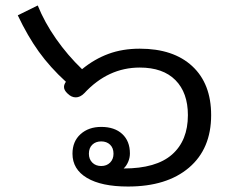

<svg xmlns="http://www.w3.org/2000/svg" viewBox="-20 -673 837 702"><path d="M245 -111Q245 -156 274.5 -182.5Q304 -209 350 -209Q399 -209 427 -183Q455 -157 455 -112Q455 -96 448.5 -81Q442 -66 432 -57Q551 -57 609 -108Q667 -159 667 -252Q667 -334 621.5 -380Q576 -426 491 -426Q375 -426 288 -332Q273 -317 257 -317Q241 -317 227 -331Q214 -343 214 -355Q214 -364 221 -374Q163 -427 122 -484Q81 -541 45 -617L118 -653Q143 -591 185 -531Q227 -471 280 -420Q325 -457 376.5 -476Q428 -495 491 -495Q614 -495 683 -431Q752 -367 752 -252Q752 -129 671 -60Q590 9 448 9Q351 9 298 -22.5Q245 -54 245 -111ZM395 -111Q395 -132 382.5 -144Q370 -156 350 -156Q330 -156 317.5 -144Q305 -132 305 -111Q305 -91 317.5 -78.5Q330 -66 350 -66Q370 -66 382.5 -78.5Q395 -91 395 -111Z"/></svg>

Font: Niramit
Style: Regular
Weight: 400
Version: Version 1.000; ttfautohint (v1.6)